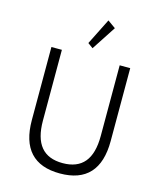

<svg xmlns="http://www.w3.org/2000/svg" viewBox="-156 -1219 1128 1346"><g transform="rotate(15 408.0 -546.0)"><path d="M408.5 16Q266 16 194.2 -62Q122.5 -140 122.5 -295.5V-825H198.5V-312Q198.5 -184.5 250.8 -121.8Q303 -59 408.5 -59Q513.5 -59 565.8 -121.8Q618 -184.5 618 -312V-825H694.5V-295.5Q694.5 -140 622.8 -62Q551 16 408.5 16ZM403 -891.5 365.5 -919 460.5 -1108.5 518 -1067.5Z"/></g></svg>

Font: Spartan Thin
Style: Regular
Weight: 400
Version: Version 1.004